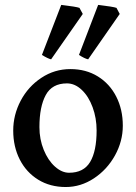

<svg xmlns="http://www.w3.org/2000/svg" viewBox="-20 -752 558 787"><path d="M34.2 -216.8Q34.2 -281.2 64.9 -339.4Q95.7 -397.5 149.7 -433.1Q203.6 -468.8 268.6 -468.8Q332.5 -468.8 381.1 -438.7Q429.7 -408.7 456.5 -356Q483.4 -303.2 483.4 -236.8Q483.4 -172.9 451.2 -114.7Q418.9 -56.6 365 -21Q311 14.6 249.5 14.6Q185.5 14.6 136.7 -15.4Q87.9 -45.4 61 -98.1Q34.2 -150.9 34.2 -216.8ZM141.6 -231Q141.6 -181.2 159.2 -137.9Q176.8 -94.7 205.1 -69.3Q233.4 -43.9 263.2 -43.9Q322.8 -43.9 349.4 -88.1Q376 -132.3 376 -217.3Q376 -268.1 359.6 -312.5Q343.3 -356.9 315.2 -383.5Q287.1 -410.2 254.4 -410.2Q193.4 -410.2 167.5 -362.3Q141.6 -314.5 141.6 -231ZM151.9 -526.9 231 -731.9Q293 -724.6 305.7 -719.7L319.3 -694.8L189.5 -508.8Q176.3 -511.7 151.9 -526.9ZM303.7 -526.9 382.3 -731.9Q444.3 -724.6 457.5 -719.7L470.7 -694.8L341.3 -508.8Q327.1 -511.7 303.7 -526.9Z"/></svg>

Font: David Libre Medium
Style: Regular
Weight: 500
Version: Version 1.000